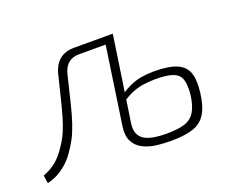

<svg xmlns="http://www.w3.org/2000/svg" viewBox="-100 -628 961 784"><g transform="rotate(-20 380.5 -235.5)"><path d="M436 -482 432 -450H289Q261 -450 242.5 -433.5Q224 -417 217 -384Q201 -317 189.5 -270.5Q178 -224 167 -191.5Q156 -159 143 -134Q130 -109 112 -84Q96 -61 76.5 -44Q57 -27 36 -16Q15 -5 -9 1L-14 -34Q13 -44 34.5 -59.5Q56 -75 76 -101Q93 -124 105.5 -146Q118 -168 129 -199Q140 -230 152 -277Q164 -324 181 -394Q190 -438 215 -460Q240 -482 280 -482ZM449 -482 394 -112Q390 -82 399.5 -64Q409 -46 427.5 -37.5Q446 -29 469 -26Q492 -23 515 -23Q566 -23 595.5 -32.5Q625 -42 640.5 -67.5Q656 -93 662 -139Q666 -181 658.5 -204.5Q651 -228 625.5 -238Q600 -248 549 -248Q522 -248 494.5 -244Q467 -240 438.5 -227Q410 -214 379 -188L384 -218Q416 -245 444 -258Q472 -271 498.5 -275.5Q525 -280 553 -280Q618 -280 652.5 -265Q687 -250 698 -218Q709 -186 702 -132Q695 -76 675.5 -44.5Q656 -13 619 -1Q582 11 524 11Q491 11 459.5 7Q428 3 402.5 -10Q377 -23 364 -48Q351 -73 357 -114L411 -482Z"/></g></svg>

Font: Exo 2 ExtraLight
Style: Italic
Weight: 250
Italic angle: -8°
Designer: Natanael Gama
Foundry: Natanael Gama
Version: Version 2.010